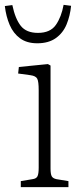

<svg xmlns="http://www.w3.org/2000/svg" viewBox="-25 -774 343 794"><path d="M61 0V-25L109 -33Q125 -35 130 -45Q135 -55 135 -81V-401Q135 -437 129 -448.5Q123 -460 101 -463L50 -470L53 -497L173 -509L184 -503V-77Q184 -54 189 -45Q194 -36 209 -33L258 -25V0ZM129 -595Q86 -595 58 -615.5Q30 -636 15 -671Q0 -706 -5 -749L26 -753Q38 -696 61 -667Q84 -638 132 -638Q183 -638 206 -671Q229 -704 238 -754L269 -750Q265 -709 250.5 -673.5Q236 -638 206 -616.5Q176 -595 129 -595Z"/></svg>

Font: Literata ExtraLight
Style: Regular
Weight: 250
Designer: Latin by Veronika Burian and Jose Scaglione. Greek by Irene Vlachou. Cyrillic by Vera Evstafieva.
Foundry: TypeTogether
Version: Version 3.103;gftools[0.9.29]